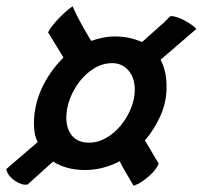

<svg xmlns="http://www.w3.org/2000/svg" viewBox="-66 -655 645 611"><path d="M54 -203Q47 -217 44.5 -231Q42 -245 42 -262Q42 -319 66.5 -373Q91 -427 136 -472L87 -552Q91 -561 100.5 -573Q110 -585 121 -596.5Q132 -608 144 -618.5Q156 -629 165 -635Q176 -609 193 -578.5Q210 -548 224 -525Q242 -531 261 -535Q280 -539 300 -539Q325 -539 347 -534Q369 -529 386 -521L444 -573Q454 -581 463.5 -591Q473 -601 477 -604Q486 -604 498 -600Q510 -596 521 -590Q532 -584 542.5 -577Q553 -570 559 -563L445 -465Q465 -427 464 -376Q464 -331 445 -287.5Q426 -244 395 -208Q406 -191 417 -171.5Q428 -152 439 -135Q437 -128 429.5 -117.5Q422 -107 410.5 -96.5Q399 -86 385.5 -77Q372 -68 359 -64Q340 -97 331 -112Q322 -127 315 -142Q262 -114 205 -114Q174 -114 148.5 -121Q123 -128 103 -141L22 -68Q14 -66 3.5 -69Q-7 -72 -17.5 -79Q-28 -86 -36 -95.5Q-44 -105 -46 -117ZM217 -201Q246 -201 272.5 -216.5Q299 -232 319 -256.5Q339 -281 351 -311Q363 -341 363 -369Q363 -407 343 -430.5Q323 -454 291 -454Q261 -454 234.5 -438Q208 -422 188 -396.5Q168 -371 156.5 -340.5Q145 -310 145 -280Q145 -245 163.5 -223Q182 -201 217 -201Z"/></svg>

Font: Lusitana
Style: Bold Italic
Weight: 700
Designer: Ana Paula Megda
Foundry: Ana Paula Megda
Version: Version 1.000; ttfautohint (v1.1) -l 8 -r 50 -G 200 -x 14 -D